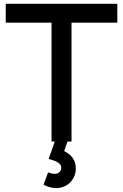

<svg xmlns="http://www.w3.org/2000/svg" viewBox="-20 -740 644 1004"><path d="M315.5 50Q344.5 64 360.5 86.5Q376.5 109 376.5 140.5Q376.5 169.5 362.8 193.2Q349 217 325.5 230.2Q302 243.5 275 243.5Q241.5 243.5 207.5 226L231.5 161.5Q252.5 169 266 169Q281.5 169 291 159.8Q300.5 150.5 300.5 138Q300.5 125 291.8 116.5Q283 108 270.5 103Q258 98 234.5 91L266.5 0H249.5V-621.5H10V-720H593.5V-621.5H354V0H333Z"/></svg>

Font: Manrope KiralyPet SmBd KiralyPet
Style: Regular
Weight: 600
Designer: Mikhail Sharanda
Foundry: Mikhail Sharanda
Version: Version 4.502